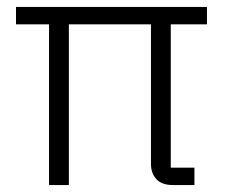

<svg xmlns="http://www.w3.org/2000/svg" viewBox="-20 -532 650 552"><path d="M471 -50H539V0H477Q445 0 429.5 -17Q414 -34 414 -61V-462H178V0H121V-462H26V-512H575V-462H471Z"/></svg>

Font: IBM Plex Sans Thai Looped Light
Style: Regular
Weight: 300
Designer: Mike Abbink, Paul van der Laan, Pieter van Rosmalen, Ben Mitchell, Mark Frömberg
Foundry: Bold Monday
Version: Version 1.1